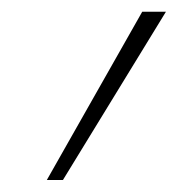

<svg xmlns="http://www.w3.org/2000/svg" viewBox="-20 -717 328 328"><path d="M60 -409.5H87.5L263.5 -697H223Z"/></svg>

Font: HK Grotesk ExtraLight
Style: Italic
Weight: 200
Italic angle: -16°
Designer: Alfredo Marco Pradil
Foundry: Hanken Design Co.
Version: Version 3.001;FEAKit 1.0